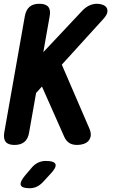

<svg xmlns="http://www.w3.org/2000/svg" viewBox="-20 -760 640 1020"><path d="M134.6 -56Q129.2 -22.5 109.9 -6.3Q90.6 10 57.1 10Q23.6 10 10.4 -6.3Q-2.8 -22.5 2.6 -56L111.9 -674Q118 -707.5 136.8 -723.7Q155.6 -740 189.1 -740Q222.6 -740 236.3 -723.7Q250 -707.5 243.9 -674ZM170 -440.2 414.3 -700.1Q432.9 -720.4 453.2 -730.2Q473.5 -740 495.9 -740Q511.2 -740 525.4 -734.7Q539.6 -729.5 546.2 -719.3Q552.7 -709.2 550 -694.1Q547.2 -679.1 528.6 -658.8L125.4 -215.1ZM296.8 -443.4 454.9 -76.9Q464 -55.6 462 -39.2Q459.9 -22.8 450.1 -11.8Q440.3 -0.8 424.4 4.6Q408.5 10 389.6 10Q363.6 10 347.2 -1Q330.8 -12 321.3 -33.3L188.9 -331.8ZM146.5 133.1Q162.3 113.9 181.3 104.5Q200.4 95 223 95Q269.2 95 274.9 112.9Q280.6 130.7 245.5 166.7L207 208.4Q191.8 224.2 174.7 232.1Q157.5 240 137.3 240Q96.9 240 90.6 223.7Q84.4 207.4 112 173.7Z"/></svg>

Font: Maple Mono
Style: Italic
Weight: 400
Italic angle: -10°
Monospace: yes
Designer: subframe7536
Version: Version 7.300